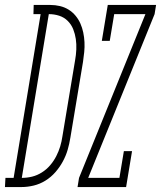

<svg xmlns="http://www.w3.org/2000/svg" viewBox="-85 -755 650 775"><path d="M-65 0 -63 -37H-30L79 -698H50L51 -735H118Q138 -735 157 -730.5Q176 -726 192 -716Q208 -706 220 -691.5Q232 -677 239.5 -660Q247 -643 251 -624Q255 -605 256 -585Q257 -565 255 -545Q253 -525 250 -505L199 -199Q195 -174 188 -150Q181 -126 168.5 -103Q156 -80 138.5 -60Q121 -40 98.5 -26Q76 -12 51 -6Q26 0 2 0ZM3 -37Q24 -37 44.5 -42Q65 -47 84 -59Q103 -71 117.5 -88Q132 -105 142 -124.5Q152 -144 158 -164Q164 -184 167 -205L218 -511Q222 -533 223 -555Q224 -577 221 -597.5Q218 -618 210.5 -637Q203 -656 188.5 -670.5Q174 -685 154 -691.5Q134 -698 112 -698ZM228 0 234 -37 502 -698H376L358 -590H326L350 -735H545L539 -698L271 -37H397L415 -145H448L424 0Z"/></svg>

Font: Iosevka Slab XLtObl
Style: Regular
Weight: 200
Italic angle: -9°
Monospace: yes
Designer: Belleve Invis
Foundry: Belleve Invis
Version: Version 11.1.1; ttfautohint (v1.8.3)